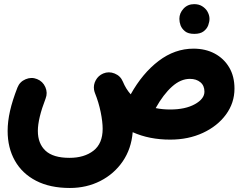

<svg xmlns="http://www.w3.org/2000/svg" viewBox="-20 -621 1192 946"><path d="M17.6 23.9Q17.6 -22 29.3 -74Q41 -126 65.9 -189.5Q77.1 -218.3 106 -230.5Q134.8 -242.7 162.6 -231.4Q190.9 -220.2 203.4 -191.9Q215.8 -163.6 204.6 -135.3Q166.5 -36.6 166.5 23.9Q166.5 86.4 204.3 121.6Q242.2 156.7 322.3 156.7Q395 156.7 440.4 121.6Q485.8 86.4 485.8 13.7Q485.8 -20.5 476.1 -68.6Q466.3 -116.7 447.8 -162.6Q444.8 -170.4 443.4 -178.7Q439.5 -203.1 451.9 -225.8Q464.4 -248.5 488.3 -258.8Q516.1 -270.5 544.9 -258.8Q573.7 -247.1 585.4 -218.8Q600.1 -183.1 624 -156.2Q682.1 -260.3 761.7 -320.8Q841.3 -381.3 933.6 -381.3Q992.2 -381.3 1037.6 -357.2Q1083 -333 1109.1 -289.1Q1135.3 -245.1 1135.3 -184.6Q1135.3 -113.8 1093.3 -56.6Q1051.3 0.5 979.7 33.7Q908.2 66.9 818.4 66.9Q715.3 66.9 633.8 30.3Q627 112.3 584.7 174.1Q542.5 235.8 474.6 270.5Q406.7 305.2 324.2 305.2Q226.6 305.2 158 269.8Q89.4 234.4 53.5 170.9Q17.6 107.4 17.6 23.9ZM915.5 -232.4Q870.1 -232.4 827.4 -194.1Q784.7 -155.8 747.1 -88.4Q780.3 -81.5 818.4 -81.5Q893.1 -81.5 940.2 -107.7Q987.3 -133.8 987.3 -169.4Q987.3 -199.2 967.3 -215.8Q947.3 -232.4 915.5 -232.4ZM863.8 -528.3Q863.8 -556.2 884.3 -578.4Q904.8 -600.6 936.5 -600.6Q959.5 -600.6 975.3 -590.8Q991.2 -581.1 1000.5 -566.9Q1012.2 -547.4 1012.2 -528.3Q1012.2 -513.7 1005.9 -496.3Q999.5 -479 983.2 -466.6Q966.8 -454.1 937.5 -454.1Q907.2 -454.1 891.6 -466.8Q876 -479.5 869.6 -496.1Q863.8 -512.2 863.8 -528.3Z"/></svg>

Font: Mikhak-DS2-FD ExtraBold
Style: Regular
Weight: 800
Designer: Amin Abedi
Version: Version 3.2